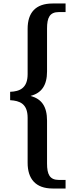

<svg xmlns="http://www.w3.org/2000/svg" viewBox="-20 -819 434 1098"><path d="M355 259V210H317C264 210 249 178 249 116V-129C249 -210 218 -253 156 -270V-271C218 -287 249 -332 249 -410V-656C249 -718 264 -750 317 -750H355V-799H281C183 -799 138 -746 138 -654V-395C138 -315 93 -296 38 -294V-246C93 -243 138 -226 138 -145V112C138 203 183 259 281 259Z"/></svg>

Font: Noto Serif Sinhala Condensed SemiBold
Style: Regular
Weight: 600
Width: 3
Designer: Jelle Bosma - Monotype Design Team
Foundry: Monotype Imaging Inc.
Version: Version 2.007